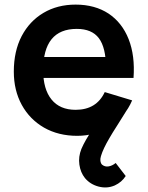

<svg xmlns="http://www.w3.org/2000/svg" viewBox="-20 -575 642 834"><path d="M478.5 230.5Q445 245 408.5 235.5Q372 226 349 198.5Q329.5 174 324.8 140Q320 106 333.5 72Q349.5 34.5 382.5 -13.5Q389.5 -23.5 458 -116.5L536 -105Q522.5 -82.5 493.8 -37.5Q465 7.5 455.5 24.5Q428 71 418.5 103Q411.5 127 423 140Q435.5 150.5 451.8 147.8Q468 145 482.5 133L526 189.5Q509 216.5 478.5 230.5ZM315.5 15Q234 15 171.5 -20.5Q109 -56.5 74.5 -119.5Q40 -182.5 40 -264Q40 -352.5 74 -418Q108.5 -483.5 169 -519.2Q229.5 -555 308.5 -555Q392 -555 451.5 -516Q510.5 -476.5 538.8 -404.8Q567 -333 560 -236.5H440.5V-280.5Q440 -368.5 409.5 -409Q379 -449.5 313.5 -449.5Q167.5 -449.5 167.5 -270Q167.5 -187.5 203.8 -142.8Q240 -98 308.5 -98Q399 -98 435 -175L554 -139Q523 -67 458.8 -26Q394.5 15 315.5 15ZM501 -236.5H129.5V-327.5H501Z"/></svg>

Font: Vortex Mix
Style: Bold
Weight: 700
Designer: Mikhail Sharanda
Foundry: Mikhail Sharanda
Version: Version 4.504;Glyphs 3.1.2 (3151)